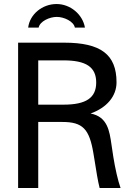

<svg xmlns="http://www.w3.org/2000/svg" viewBox="-20 -934 667 954"><path d="M296 -634C409 -634 458 -600 458 -524C458 -448 408 -414 296 -414H170V-634ZM290 -328C391 -328 424 -293 444 -173L449 -143C459 -80 466 -35 475 0H579C566 -36 552 -98 543 -155L534 -215C524 -284 514 -354 430 -370C511 -399 559 -456 559 -525C559 -663 481 -722 299 -722H70V0H170V-328ZM402 -797C391 -862 330 -914 261 -914C190 -914 128 -863 120 -797H172C178 -828 226 -850 262 -850C298 -850 346 -828 352 -797Z"/></svg>

Font: Perun
Style: Regular
Weight: 400
Foundry: Copyright (c) Stefan Peev, Context Ltd, 2016
Version: Version 1.089